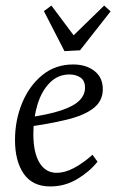

<svg xmlns="http://www.w3.org/2000/svg" viewBox="-20 -658 418 691"><path d="M243 -426Q290 -426 320 -402.5Q350 -379 350 -337Q350 -295 317 -269Q284 -243 221 -227.5Q158 -212 69 -200L73 -234Q153 -245 199.5 -260.5Q246 -276 266 -296.5Q286 -317 286 -342Q286 -368 269.5 -379Q253 -390 230 -390Q189 -390 159.5 -360.5Q130 -331 115 -282Q100 -233 100 -176Q100 -109 122 -72.5Q144 -36 184 -36Q213 -36 245.5 -53Q278 -70 313 -101L331 -76Q301 -39 257 -13Q213 13 161 13Q97 13 65.5 -32.5Q34 -78 34 -154Q34 -225 59.5 -287Q85 -349 132 -387.5Q179 -426 243 -426ZM378 -617 268 -477 212 -474 138 -618 165 -638 245 -531 355 -638Z"/></svg>

Font: Yrsa Light
Style: Italic
Weight: 300
Italic angle: -7.10001°
Designer: Anna Giedrys (Yrsa+Rasa design), David Brezina (Yrsa art-direction, Rasa art-direction, design)
Foundry: Rosetta Type Foundry
Version: Version 2.004